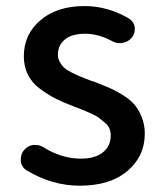

<svg xmlns="http://www.w3.org/2000/svg" viewBox="-20 -584 519 617"><path d="M236.3 12.7Q147.5 12.7 66.4 -36.1Q49.8 -45.9 46.9 -65.4Q46.9 -69.3 46.9 -73.2Q46.9 -87.9 55.7 -99.6Q67.4 -115.2 85.9 -118.2Q89.8 -118.2 93.8 -118.2Q108.4 -118.2 120.1 -110.4Q178.7 -74.2 239.3 -74.2Q286.1 -74.2 311 -94.7Q335.9 -115.2 335.9 -148.4Q335.9 -160.2 332 -170.4Q328.1 -180.7 316.9 -189.9Q305.7 -199.2 298.3 -205.1Q291 -210.9 271.5 -219.7Q252 -228.5 244.6 -231.4Q237.3 -234.4 213.9 -243.2Q180.7 -255.9 157.7 -267.6Q134.8 -279.3 108.9 -298.3Q83 -317.4 69.8 -343.8Q56.6 -370.1 56.6 -403.3Q56.6 -473.6 109.9 -519Q163.1 -564.5 252 -564.5Q326.2 -564.5 394.5 -524.4Q410.2 -514.6 413.1 -496.1Q413.1 -493.2 413.1 -489.3Q413.1 -475.6 404.3 -463.9Q392.6 -449.2 374 -446.3Q370.1 -445.3 365.2 -445.3Q351.6 -445.3 339.8 -452.1Q295.9 -475.6 253.9 -475.6Q210.9 -475.6 188.5 -457Q166 -438.5 166 -408.2Q166 -395.5 172.4 -384.3Q178.7 -373 187 -365.7Q195.3 -358.4 211.9 -350.1Q228.5 -341.8 239.7 -337.4Q251 -333 273.4 -324.2Q279.3 -322.3 283.2 -321.3Q312.5 -309.6 330.1 -302.2Q347.7 -294.9 372.6 -279.8Q397.5 -264.6 411.1 -249Q424.8 -233.4 435.1 -208.5Q445.3 -183.6 445.3 -154.3Q445.3 -82 389.6 -34.7Q334 12.7 236.3 12.7Z"/></svg>

Font: Gen Jyuu Gothic Medium
Style: Regular
Weight: 500
Designer: [Source Han Sans]
Ryoko NISHIZUKA  (kana & ideographs); Paul D. Hunt (Latin, Greek & Cyrillic); Wenlong ZHANG  (bopomofo
Version: Version 1.002.20150607